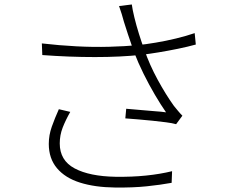

<svg xmlns="http://www.w3.org/2000/svg" viewBox="-20 -806 1040 858"><path d="M534 -708Q530 -724 524 -743Q518 -762 512 -779L569 -786Q572 -763 580.5 -728Q589 -693 601 -654.5Q613 -616 625 -584Q648 -517 684.5 -450Q721 -383 757 -333Q766 -322 775.5 -310.5Q785 -299 795 -289L767 -251Q750 -256 722 -259.5Q694 -263 661.5 -266.5Q629 -270 597 -272.5Q565 -275 540 -277L544 -320Q574 -318 607.5 -314.5Q641 -311 672 -309Q703 -307 722 -304Q699 -337 672.5 -382Q646 -427 621.5 -476.5Q597 -526 579 -573Q563 -618 552 -652Q541 -686 534 -708ZM167 -612Q245 -603 321.5 -599Q398 -595 468.5 -597Q539 -599 594 -604Q631 -608 676 -615.5Q721 -623 766.5 -634Q812 -645 850 -658L855 -607Q819 -597 775 -588Q731 -579 688.5 -572Q646 -565 612 -561Q519 -551 404 -551Q289 -551 169 -560ZM294 -306Q273 -269 260 -235.5Q247 -202 247 -165Q247 -89 313.5 -53.5Q380 -18 497 -16Q570 -15 633 -21.5Q696 -28 749 -41L747 11Q698 20 636 26.5Q574 33 494 32Q404 31 337.5 10Q271 -11 234.5 -54.5Q198 -98 198 -163Q198 -202 211.5 -240Q225 -278 243 -318Z"/></svg>

Font: Noto Sans JP Thin Light
Style: Regular
Weight: 300
Version: Version 2.004-H2;hotconv 1.0.118;makeotfexe 2.5.65603